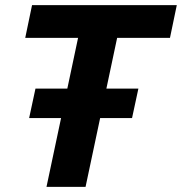

<svg xmlns="http://www.w3.org/2000/svg" viewBox="-20 -730 711 750"><path d="M161.6 0 285 -582.2H78.6L105.2 -710H670.6L644 -582.2H437.6L314.2 0ZM93.8 -268.8 118.6 -384H520.6L495.8 -268.8Z"/></svg>

Font: Geist
Style: Italic
Weight: 400
Italic angle: -12°
Designer: Basement.studio, Andrés Briganti, Mateo Zaragoza
Foundry: Basement.studio, Vercel, Andrés Briganti, Guido Ferreyra, Mateo Zaragoza
Version: Version 1.500